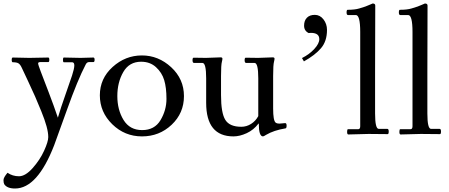

<svg xmlns="http://www.w3.org/2000/svg" viewBox="-67 -767 2569 1098"><path d="M394 -436 467 -438Q474 -438 474 -425Q474 -412 467 -412H442Q430 -412 423 -398Q377 -310 316 -139Q255 32 243 63Q147 311 19 311Q-27 311 -43 286Q-47 278 -47 263Q-47 248 -24 221Q5 241 41.5 241Q78 241 119.5 194.5Q161 148 185 95.5Q209 43 209 17Q209 -9 199 -45.5Q189 -82 169 -131Q149 -180 134 -214.5Q119 -249 92.5 -305Q66 -361 57.5 -379.5Q49 -398 39 -404.5Q29 -411 6 -411Q0 -411 0 -424.5Q0 -438 6 -438L101 -436L209 -438Q215 -438 215 -425Q215 -412 209 -412H164Q151 -412 151 -404.5Q151 -397 166.5 -356.5Q182 -316 211.5 -239Q241 -162 264 -94Q281 -152 306.5 -223.5Q332 -295 345 -335Q358 -375 358 -393Q358 -411 345 -411H298Q293 -411 293 -424.5Q293 -438 298 -438Z M504 -222Q504 -318 577 -384Q650 -450 744.5 -450Q839 -450 912 -382.5Q985 -315 985 -217.5Q985 -120 914.5 -53.5Q844 13 745 13Q646 13 575 -56.5Q504 -126 504 -222ZM740 -414Q672 -414 638 -355Q604 -296 604 -217.5Q604 -139 639.5 -81Q675 -23 746 -23Q817 -23 851 -80Q885 -137 885 -201.5Q885 -266 872 -309Q859 -352 825 -383Q791 -414 740 -414Z M1111 -436 1195 -439Q1205 -439 1205 -431Q1205 -426 1202 -414Q1197 -396 1197 -332V-223Q1197 -121 1221.5 -81.5Q1246 -42 1313 -42Q1343 -42 1369 -58.5Q1395 -75 1410 -103V-319Q1410 -407 1389 -407H1340Q1332 -408 1332 -422.5Q1332 -437 1338 -437L1409 -436L1493 -439Q1503 -439 1503 -431Q1503 -426 1500 -414Q1495 -396 1495 -332V-146Q1495 -78 1509 -66Q1517 -60 1530 -60L1564 -63Q1572 -63 1572 -48.5Q1572 -34 1566 -33Q1499 -22 1455 4Q1441 13 1437 13Q1413 13 1413 -60H1411Q1384 -24 1344 -5.5Q1304 13 1268 13Q1112 13 1112 -179V-319Q1112 -407 1091 -407H1042Q1034 -408 1034 -422.5Q1034 -437 1040 -437Z M1759 -543Q1759 -579 1711 -579Q1705 -579 1698 -578Q1672 -591 1672 -620Q1672 -649 1688 -665.5Q1704 -682 1733.5 -682Q1763 -682 1783 -656Q1803 -630 1803 -596Q1803 -531 1768.5 -491Q1734 -451 1671 -416L1660 -435Q1702 -456 1730.5 -487Q1759 -518 1759 -543Z M2079 -735 2078 -355V-118Q2078 -30 2099 -30H2148Q2156 -30 2156 -15Q2156 0 2150 0Q2150 0 2041 -1L1925 2Q1918 2 1918 -13Q1918 -28 1923 -28H1981Q1993 -28 1993 -45V-584Q1993 -681 1968 -681H1923Q1915 -681 1915 -696Q1915 -711 1921 -711Q1962 -711 1987 -718.5Q2012 -726 2022 -729.5Q2032 -733 2046.5 -739.5Q2061 -746 2064 -747Q2079 -747 2079 -735Z M2378 -735 2377 -355V-118Q2377 -30 2398 -30H2447Q2455 -30 2455 -15Q2455 0 2449 0Q2449 0 2340 -1L2224 2Q2217 2 2217 -13Q2217 -28 2222 -28H2280Q2292 -28 2292 -45V-584Q2292 -681 2267 -681H2222Q2214 -681 2214 -696Q2214 -711 2220 -711Q2261 -711 2286 -718.5Q2311 -726 2321 -729.5Q2331 -733 2345.5 -739.5Q2360 -746 2363 -747Q2378 -747 2378 -735Z"/></svg>

Font: Sedan
Style: Regular
Weight: 400
Designer: Sebastian Salazar
Foundry: Sebastian Salazar
Version: Version 1.001